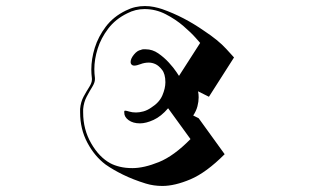

<svg xmlns="http://www.w3.org/2000/svg" viewBox="-20 -557 1040 635"><path d="M723 -47Q662 14 610 36Q558 58 517 58Q488 58 462 50Q420 37 386.5 20.5Q353 4 329 -13Q293 -40 269 -85Q245 -130 245 -185V-197Q247 -220 256.5 -237.5Q266 -255 275 -269Q284 -283 284 -294V-297Q283 -305 282.5 -312.5Q282 -320 282 -327Q282 -362 293.5 -399Q305 -436 330 -469Q355 -502 396 -522Q412 -530 427.5 -533.5Q443 -537 459 -537Q475 -537 489.5 -534Q504 -531 516 -527Q553 -514 587.5 -496Q622 -478 655 -455Q702 -424 728 -395.5Q754 -367 754 -367L671 -237L635 -255Q636 -251 636.5 -245.5Q637 -240 637 -235Q637 -221 633 -205.5Q629 -190 619 -175L637 -166ZM536 -199Q513 -172 488 -160.5Q463 -149 443 -149Q420 -149 405.5 -159.5Q391 -170 391 -184V-189Q391 -191 394 -191Q398 -191 407.5 -188Q417 -185 430 -185Q441 -185 454 -188.5Q467 -192 480 -201Q507 -218 517 -241.5Q527 -265 527 -285Q527 -299 524 -309.5Q521 -320 516 -326Q505 -340 494 -345Q483 -350 472 -350Q458 -350 445 -345Q432 -340 424 -340Q419 -340 417 -342Q412 -345 412 -352Q412 -363 423 -376.5Q434 -390 446 -392Q450 -394 454 -394Q458 -394 462 -394Q484 -394 503.5 -380.5Q523 -367 538.5 -350Q554 -333 563 -319.5Q572 -306 572 -306L642 -415Q642 -415 627 -432Q612 -449 586.5 -471Q561 -493 528 -510Q495 -527 458 -527Q428 -527 401 -513Q362 -494 338 -462.5Q314 -431 303 -396Q292 -361 292 -328Q292 -321 292.5 -313.5Q293 -306 294 -299V-295Q294 -284 285 -269.5Q276 -255 266.5 -237Q257 -219 255 -196V-185Q255 -129 281.5 -83Q308 -37 345 -17Q358 -10 376.5 -5.5Q395 -1 418 -1Q456 -1 505.5 -21Q555 -41 610 -97Z"/></svg>

Font: Rampart One
Style: Regular
Weight: 400
Designer: Fontworks Inc.
Foundry: Fontworks Inc.
Version: Version 1.100